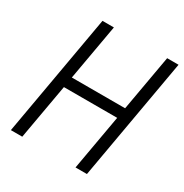

<svg xmlns="http://www.w3.org/2000/svg" viewBox="-161 -820 909 948"><g transform="rotate(30 293.0 -346.5)"><path d="M399.4 0 455.1 -314.9H151.4L95.7 0H30.8L152.8 -693.4H217.8L161.6 -375.5H465.3L521.5 -693.4H586.4L464.4 0Z"/></g></svg>

Font: Cascadia Code Light
Style: Italic
Weight: 300
Italic angle: -10°
Monospace: yes
Designer: Aaron Bell
Foundry: Saja Typeworks
Version: Version 2404.023; ttfautohint (v1.8.4)